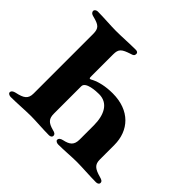

<svg xmlns="http://www.w3.org/2000/svg" viewBox="-155 -844 1035 1035"><g transform="rotate(45 363.0 -326.0)"><path d="M19 -11C19 -2 32 3 41 3C87 3 149 -2 191 -2C230 -2 287 3 332 3C343 3 352 -2 352 -12C352 -24 342 -29 328 -32C283 -44 269 -60 269 -99V-307C269 -342 345 -345 367 -345C435 -345 466 -287 466 -205V-98C466 -56 447 -41 405 -32C391 -29 381 -22 381 -11C381 -2 394 3 403 3C449 3 501 -2 541 -2C580 -2 646 3 690 3C702 3 711 -2 711 -12C711 -24 701 -28 687 -32C636 -46 619 -60 619 -99V-209C619 -319 547 -400 416 -400C361 -400 319 -389 290 -375C283 -371 277 -368 275 -368C270 -368 269 -371 269 -385V-550C269 -591 282 -602 335 -619C349 -623 356 -627 356 -640C356 -649 349 -654 338 -654C294 -654 231 -650 191 -650C150 -650 93 -655 47 -655C38 -655 27 -649 27 -640C27 -629 35 -622 49 -619C101 -606 115 -595 115 -551V-98C115 -56 94 -43 43 -32C29 -29 19 -22 19 -11Z"/></g></svg>

Font: EB Garamond
Style: Bold
Weight: 700
Designer: Georg Duffner and Octavio Pardo
Foundry: Georg Duffner
Version: Version 1.000;PS 001.000;hotconv 1.0.88;makeotf.lib2.5.64775